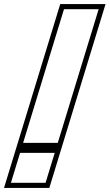

<svg xmlns="http://www.w3.org/2000/svg" viewBox="-79 -830 538 942"><path d="M0.8 -19 26.8 -104H196.8L170.8 -19L170.5 -18L144.5 67H-25.5L0.5 -18ZM209 -700 235 -785H405L379 -700L223.1 -190L197.1 -105H27.1L53.1 -190ZM8.3 -129 -59.3 92H163L230.6 -129ZM216.5 -810 -6.7 -80H215.6L438.8 -810Z"/></svg>

Font: Nordica Plus
Style: NordicaClassicBkOblOl
Weight: 900
Version: Version 1.01